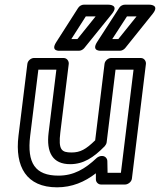

<svg xmlns="http://www.w3.org/2000/svg" viewBox="-20 -764 684 821"><path d="M109 -183 144 -466H221L188 -198C177 -111 206 -62 280 -62C336 -62 379 -89 428 -139C432 -144 435 -149 436 -155L474 -466H551L497 -25H440L439 -75C439 -87 429 -97 417 -97H414C407 -97 399 -93 394 -89C343 -41 295 -13 230 -13C130 -13 95 -67 109 -183ZM59 -183C43 -51 93 37 224 37C288 37 342 14 390 -23V3C390 15 400 25 412 25H515C526 25 542 15 544 0L604 -491C605 -502 597 -516 582 -516H455C444 -516 429 -506 427 -491L387 -164C347 -125 323 -112 286 -112C243 -112 229 -123 238 -198L274 -491C275 -502 267 -516 252 -516H125C114 -516 99 -506 97 -491ZM285 -597 347 -694H389L311 -597ZM220 -583C194 -542 238 -547 238 -547H318C325 -547 334 -551 340 -558L459 -705C491 -745 443 -744 443 -744H338C329 -744 319 -738 314 -730ZM460 -597 523 -694H564L486 -597ZM395 -584C369 -543 413 -547 413 -547H493C500 -547 509 -551 515 -558L633 -705C665 -745 618 -744 618 -744H514C505 -744 495 -739 490 -731Z"/></svg>

Font: Falling Sky
Style: ExtOuObl
Weight: 400
Designer: Paul D. Hunt
Foundry: Adobe Systems Incorporated
Version: Version 1.02